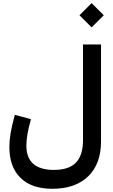

<svg xmlns="http://www.w3.org/2000/svg" viewBox="-20 -954 719 1222"><path d="M485.8 -856.9 563 -934.1 640.6 -856.9 563 -779.8ZM323.7 127.4Q418.5 127.4 463.4 80.8Q508.3 34.2 508.3 -63V-670.9H623V-54.7Q623 89.4 541 168.5Q459 247.6 313 247.6Q182.1 247.6 110.8 178.2Q39.6 108.9 39.6 -19.5Q39.6 -58.6 47.6 -106.4Q55.7 -154.3 74.2 -223.1L177.2 -195.3Q162.1 -143.6 155 -101.8Q147.9 -60.1 147.9 -27.3Q147.9 127.4 323.7 127.4Z"/></svg>

Font: Estedad-FD SemiBold
Style: Regular
Weight: 600
Designer: Amin Abedi
Version: Version 7.3